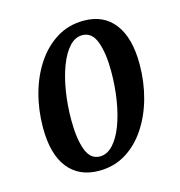

<svg xmlns="http://www.w3.org/2000/svg" viewBox="-84 -588 633 675"><g transform="rotate(-15 232.0 -250.0)"><path d="M196 12Q124 12 84 -38Q44 -88 44 -185Q44 -249 60 -307.5Q76 -366 106.5 -412Q137 -458 180.5 -485Q224 -512 279 -512Q352 -512 391 -460.5Q430 -409 430 -314Q430 -250 414 -191.5Q398 -133 367.5 -87Q337 -41 294 -14.5Q251 12 196 12ZM212 -36Q238 -36 259.5 -59Q281 -82 296 -121.5Q311 -161 319 -211Q327 -261 327 -315Q327 -380 312 -422Q297 -464 261 -464Q235 -464 214 -441Q193 -418 178 -378.5Q163 -339 155 -289Q147 -239 147 -185Q147 -118 162 -77Q177 -36 212 -36Z"/></g></svg>

Font: Yrsa Medium
Style: Italic
Weight: 500
Italic angle: -7.10001°
Designer: Anna Giedrys (Yrsa+Rasa design), David Brezina (Yrsa art-direction, Rasa art-direction, design)
Foundry: Rosetta Type Foundry
Version: Version 2.004